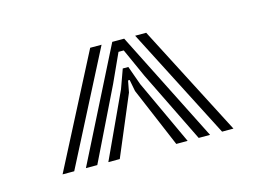

<svg xmlns="http://www.w3.org/2000/svg" viewBox="-48 -881 563 406"><g transform="rotate(-15 233.5 -678.0)"><path d="M97.6 -556.5 220.5 -800H246.6L369.4 -556.5H344.5L267.5 -713.5L239.3 -776.2H227.8L199.2 -713.5L122.5 -556.5ZM46.5 -556.5 172.2 -800H197.1L72 -556.5ZM146.7 -556.5 212.4 -698.3 227.4 -739.9H239.6L254.5 -698.3L320.3 -556.5H295.4L240.1 -687.2L235.2 -712.6H231.7L226.9 -687.3L171.7 -556.5ZM395.7 -556.5 270.6 -800H294.8L420.6 -556.5Z"/></g></svg>

Font: Big Shoulders Inline Text Thin
Style: Regular
Weight: 100
Designer: Patric King
Foundry: XO Type Co
Version: Version 2.002